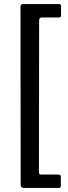

<svg xmlns="http://www.w3.org/2000/svg" viewBox="-20 -762 336 947"><path d="M97 -742H271Q281 -742 281 -734V-685Q281 -676 271 -676H187Q173 -676 173 -660L172 87Q172 94 174.5 96.5Q177 99 184 99H268Q280 99 280 110V153Q280 160 277.5 162.5Q275 165 268 165H99Q82 165 82 150L81 -729Q81 -736 84.5 -739Q88 -742 97 -742Z"/></svg>

Font: Libre Franklin Medium
Style: Regular
Weight: 500
Designer: Pablo Impallari, Rodrigo Fuenzalida
Foundry: Impallari Type
Version: Version 1.002; ttfautohint (v1.5)